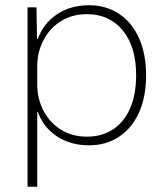

<svg xmlns="http://www.w3.org/2000/svg" viewBox="-20 -545 632 732"><path d="M85 -517H119L121 -396H124Q145 -455 196.5 -490Q248 -525 320 -525Q384 -525 433.5 -492.5Q483 -460 510 -399.5Q537 -339 537 -258Q537 -176 510 -116Q483 -56 433.5 -23.5Q384 9 320 9Q248 9 196.5 -25.5Q145 -60 124 -119H122V167H85ZM499 -258Q499 -367 448 -429Q397 -491 312 -491Q254 -491 211 -463.5Q168 -436 145 -390.5Q122 -345 122 -293V-222Q122 -170 145 -124.5Q168 -79 211 -51.5Q254 -24 312 -24Q368 -24 410.5 -51.5Q453 -79 476 -132Q499 -185 499 -258Z"/></svg>

Font: Mona Sans VF XLt
Style: Regular
Weight: 200
Designer: Deni Anggara
Foundry: GitHub
Version: Version 2.000;Glyphs 3.2.3 (3260)